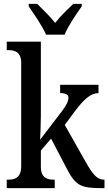

<svg xmlns="http://www.w3.org/2000/svg" viewBox="-20 -976 562 996"><path d="M219 -796H315C333 -841 377 -905 404 -943V-956H360C330 -927 292 -891 266 -857C240 -891 202 -927 173 -956H129V-943C155 -905 200 -841 219 -796ZM15 0H264V-44H258C227 -44 192 -52 192 -111V-195L245 -257L326 -102C373 -12 399 0 510 0H522V-44H518C484 -44 460 -74 429 -128L316 -328L370 -401C415 -460 450 -493 491 -493V-536H292V-493C320 -493 335 -486 335 -469C335 -454 328 -433 295 -391L188 -251C189 -257 192 -340 192 -375V-760H15V-716H24C55 -716 90 -707 90 -650V-114C90 -53 56 -44 24 -44H15Z"/></svg>

Font: Noto Serif Condensed Medium
Style: Regular
Weight: 500
Width: 3
Designer: Monotype Design Team
Foundry: Monotype Imaging Inc.
Version: Version 2.015